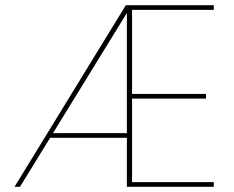

<svg xmlns="http://www.w3.org/2000/svg" viewBox="-20 -720 901 740"><path d="M36 0 465 -700H804V-682H489V-358H774V-340H489V-18H804V0H469V-670L57 0ZM163 -189 171 -207H476V-189Z"/></svg>

Font: DM Sans 9pt Thin
Style: Regular
Weight: 250
Version: Version 4.004;gftools[0.9.30]